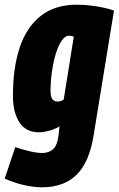

<svg xmlns="http://www.w3.org/2000/svg" viewBox="-45 -577 505 817"><path d="M-25 183 20 49Q45 58 78.5 66Q112 74 135 74Q161 74 179.5 59Q198 44 204 0L208 -39Q186 -26 162 -20Q138 -14 121 -14Q65 -14 37.5 -56.5Q10 -99 10 -169Q10 -288 39 -375Q68 -462 128.5 -509.5Q189 -557 282 -557Q310 -557 340.5 -553.5Q371 -550 397.5 -544Q424 -538 440 -532L354 -5Q336 112 281.5 166Q227 220 134 220Q99 220 57 210.5Q15 201 -25 183ZM269 -421Q259 -425 248 -425Q232 -425 217.5 -404Q203 -383 192.5 -348.5Q182 -314 176 -272Q170 -230 170 -189Q170 -145 199 -145Q213 -145 226 -153Z"/></svg>

Font: Georama Condensed ExtraBold
Style: Italic
Weight: 800
Width: 3
Italic angle: -9°
Designer: Jean-Baptiste Levee
Foundry: Production Type
Version: Version 1.000